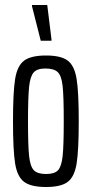

<svg xmlns="http://www.w3.org/2000/svg" viewBox="-20 -740 367 768"><path d="M32 -255Q32 -371 40.5 -424Q49 -477 76.5 -497.5Q104 -518 164 -518Q224 -518 251 -497.5Q278 -477 286.5 -424Q295 -371 295 -255Q295 -139 286.5 -86Q278 -33 251 -12.5Q224 8 164 8Q104 8 76.5 -12.5Q49 -33 40.5 -86Q32 -139 32 -255ZM235 -255Q235 -355 230.5 -396Q226 -437 211 -451.5Q196 -466 161 -466Q129 -466 115 -450.5Q101 -435 96.5 -393.5Q92 -352 92 -255Q92 -156 96.5 -115Q101 -74 115.5 -59Q130 -44 164 -44Q198 -44 212 -59Q226 -74 230.5 -115.5Q235 -157 235 -255ZM143 -577 108 -715V-720H169L186 -582V-577Z"/></svg>

Font: Saira Ultra Condensed
Style: Regular
Weight: 400
Width: 1
Designer: Hector Gatti with collaboration of the Omnibus-Type team
Foundry: Omnibus-Type
Version: Version 1.001; ttfautohint (v1.8)